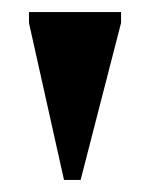

<svg xmlns="http://www.w3.org/2000/svg" viewBox="-20 -725 246 318"><path d="M86 -427 28 -687V-705H180.5V-687L113.5 -427Z"/></svg>

Font: Newsreader 60pt
Style: Bold
Weight: 700
Designer: Hugues Gentile
Foundry: Production Type
Version: Version 1.003